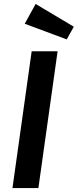

<svg xmlns="http://www.w3.org/2000/svg" viewBox="-20 -950 393 970"><path d="M174 0H43L140 -691H271ZM353 -815 317 -751 105 -830 160 -930Z"/></svg>

Font: FiraGO Medium
Style: Italic
Weight: 500
Italic angle: -8°
Designer: bBox Type GmbH
Foundry: bBox Type GmbH
Version: Version 1.001